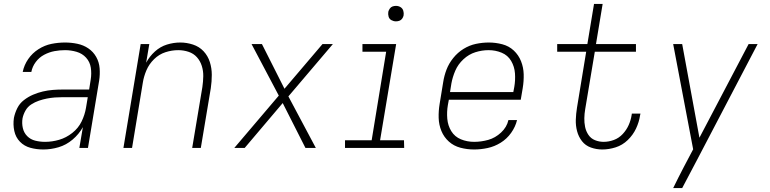

<svg xmlns="http://www.w3.org/2000/svg" viewBox="-20 -755 3928 980"><path d="M201 8Q240 8 279 -3.5Q318 -15 350.5 -42.5Q383 -70 403 -106L385 0H429L486 -343Q491 -375 488.5 -406.5Q486 -438 471 -464.5Q456 -491 431 -508Q406 -525 375 -531.5Q344 -538 312 -538Q277 -538 242.5 -531Q208 -524 176.5 -504Q145 -484 124 -453.5Q103 -423 96 -388H140Q145 -415 162.5 -438.5Q180 -462 205.5 -475.5Q231 -489 258 -494Q285 -499 312 -499Q342 -499 371 -490.5Q400 -482 419.5 -460.5Q439 -439 443.5 -409.5Q448 -380 443 -349L435 -298H301Q275 -298 249.5 -296Q224 -294 198.5 -288Q173 -282 148.5 -271.5Q124 -261 102 -244Q80 -227 68 -202.5Q56 -178 51 -153Q46 -119 53 -86.5Q60 -54 82 -31.5Q104 -9 135.5 -0.5Q167 8 201 8ZM210 -31Q184 -31 160 -37Q136 -43 119 -60Q102 -77 96.5 -101.5Q91 -126 95 -151Q99 -171 110 -190.5Q121 -210 139.5 -222Q158 -234 178.5 -241Q199 -248 219.5 -252Q240 -256 260 -257.5Q280 -259 301 -259H428L419 -205Q413 -169 396.5 -135Q380 -101 349 -76.5Q318 -52 282 -41.5Q246 -31 210 -31Z M610 0H654L709 -333Q714 -365 727.5 -396.5Q741 -428 766.5 -453Q792 -478 824.5 -488.5Q857 -499 890 -499Q890 -499 890 -499Q890 -499 890 -499Q917 -499 942.5 -490.5Q968 -482 985 -463Q1002 -444 1010 -418.5Q1018 -393 1017.5 -366Q1017 -339 1013 -311L961 0H1005L1056 -305Q1061 -339 1061 -373Q1061 -407 1051 -438.5Q1041 -470 1019 -493.5Q997 -517 965 -527.5Q933 -538 900 -538Q866 -538 832 -527.5Q798 -517 770.5 -492Q743 -467 726 -435L742 -530H698Z M1176 0H1229L1423 -229L1539 0H1592L1452 -263L1679 -530H1626L1432 -302L1317 -530H1264L1403 -267Z M1741 0H2043L2042 -39H1920L2002 -530H1830V-491H1951L1877 -39H1741ZM2001 -646Q2010 -646 2018.5 -649Q2027 -652 2032.5 -659.5Q2038 -667 2040 -676Q2042 -688 2038.5 -700Q2035 -712 2024.5 -718.5Q2014 -725 2001 -725Q1992 -725 1983.5 -722Q1975 -719 1969.5 -711Q1964 -703 1962 -695Q1960 -682 1963.5 -670Q1967 -658 1978 -652Q1989 -646 2001 -646Z M2400 8Q2434 8 2469 0.5Q2504 -7 2535.5 -26.5Q2567 -46 2589 -77Q2611 -108 2619 -142H2575Q2567 -106 2537.5 -78.5Q2508 -51 2472 -41Q2436 -31 2400 -31Q2364 -31 2332.5 -44Q2301 -57 2283.5 -85.5Q2266 -114 2263 -149Q2260 -184 2266 -219L2271 -246H2638L2648 -305Q2654 -341 2653 -376Q2652 -411 2639.5 -442.5Q2627 -474 2602.5 -497Q2578 -520 2544 -529Q2510 -538 2475 -538Q2442 -538 2409 -531Q2376 -524 2346 -505.5Q2316 -487 2293.5 -459Q2271 -431 2259 -399.5Q2247 -368 2242 -335L2224 -225Q2218 -189 2219 -153.5Q2220 -118 2233 -86.5Q2246 -55 2271 -32.5Q2296 -10 2330 -1Q2364 8 2400 8ZM2600 -285H2277L2284 -329Q2290 -362 2304 -394.5Q2318 -427 2345.5 -452.5Q2373 -478 2406.5 -488.5Q2440 -499 2474 -499Q2509 -499 2540.5 -486Q2572 -473 2589 -444Q2606 -415 2608.5 -380.5Q2611 -346 2605 -311Z M3054 8Q3088 8 3122.5 -3Q3157 -14 3184 -40Q3211 -66 3226.5 -99Q3242 -132 3247 -166L3249 -175H3205Q3205 -171 3204 -168Q3200 -142 3189 -117Q3178 -92 3158.5 -71Q3139 -50 3113 -40.5Q3087 -31 3061 -31Q3038 -31 3017 -39.5Q2996 -48 2983.5 -66.5Q2971 -85 2966.5 -107Q2962 -129 2962.5 -152Q2963 -175 2967 -198L3016 -491H3226V-530H3022L3056 -735H3012L2978 -530H2824V-491H2972L2925 -205Q2920 -174 2919 -144Q2918 -114 2925.5 -85.5Q2933 -57 2950.5 -34.5Q2968 -12 2996 -2Q3024 8 3054 8Z M3416 205H3462L3539 59L3847 -530H3801L3550 -52L3462 -530H3416L3518 7L3470 98Q3456 125 3442.5 151.5Q3429 178 3416 205Z"/></svg>

Font: Iosevka Sparkle XLtObl
Style: Regular
Weight: 200
Italic angle: -9°
Designer: Belleve Invis
Foundry: Belleve Invis
Version: Version 4.5.0; ttfautohint (v1.8.3)